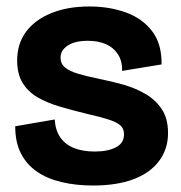

<svg xmlns="http://www.w3.org/2000/svg" viewBox="-20 -559 560 593"><path d="M267 14Q215 14 170.5 3.5Q126 -7 94 -29Q62 -51 44.5 -85.5Q27 -120 27 -169L149 -190Q151 -157 166 -135Q181 -113 208 -102Q235 -91 273 -91Q313 -91 338 -104Q363 -117 363 -144Q363 -162 351.5 -172Q340 -182 315 -190Q290 -198 250 -207Q205 -218 165.5 -229.5Q126 -241 96 -258.5Q66 -276 49.5 -303.5Q33 -331 33 -372Q33 -424 60.5 -461Q88 -498 138.5 -518.5Q189 -539 256 -539Q318 -539 369 -520.5Q420 -502 450 -462.5Q480 -423 479 -360L357 -340Q358 -370 344.5 -391Q331 -412 307.5 -422.5Q284 -433 251 -433Q212 -433 189.5 -418.5Q167 -404 167 -381Q167 -362 181 -350.5Q195 -339 222 -331Q249 -323 288 -315Q324 -308 361 -297.5Q398 -287 429 -269Q460 -251 479.5 -222Q499 -193 499 -148Q499 -99 471.5 -62Q444 -25 392.5 -5.5Q341 14 267 14Z"/></svg>

Font: Bricolage Grotesque 72pt
Style: Bold
Weight: 700
Designer: Mathieu Triay
Foundry: Atelier Triay
Version: Version 1.001;gftools[0.9.33.dev8+g029e19f]